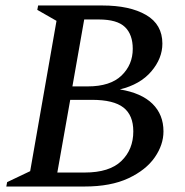

<svg xmlns="http://www.w3.org/2000/svg" viewBox="-20 -680 675 700"><path d="M3 0 6 -16 90 -56 186 -604 116 -644 119 -660H353Q453 -660 512.5 -625.5Q572 -591 572 -521Q572 -467 531.5 -419.5Q491 -372 417 -354Q496 -341 536 -301.5Q576 -262 576 -201Q576 -152 544 -106Q512 -60 448 -30Q384 0 288 0ZM340 -609H287L244 -365H300Q382 -365 423 -404.5Q464 -444 464 -502Q464 -554 435.5 -581.5Q407 -609 340 -609ZM315 -316H236L189 -51H289Q379 -51 422.5 -93Q466 -135 466 -201Q466 -260 430 -288Q394 -316 315 -316Z"/></svg>

Font: Spectral Medium
Style: Italic
Weight: 500
Italic angle: -10°
Designer: Jean-Baptiste Levee
Foundry: Production Type
Version: Version 2.001